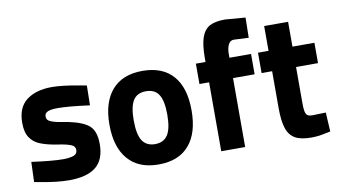

<svg xmlns="http://www.w3.org/2000/svg" viewBox="-73 -879 1871 1059"><g transform="rotate(-10 862.5 -350.0)"><path d="M237 12Q338 12 388 -29Q437 -69 437 -156Q437 -227 403 -258Q370 -288 289 -305L254 -311Q210 -318 189 -328Q169 -336 169 -357Q169 -376 189 -384Q207 -391 242 -391Q303 -391 421 -375L423 -486L390 -492Q288 -511 231 -511Q141 -511 88 -470Q36 -430 36 -344Q36 -291 56 -262Q75 -233 108 -219Q141 -205 190 -196Q206 -193 215 -192Q261 -185 284 -175Q304 -166 304 -146Q304 -124 283 -116Q259 -108 224 -108Q166 -108 48 -124L44 -12L76 -6Q170 12 237 12Z M738 12Q852 12 910 -57Q968 -124 968 -251Q968 -377 910 -444Q851 -512 738 -512Q626 -512 567 -444Q508 -376 508 -251Q508 -125 567 -57Q626 12 738 12ZM644 -251Q644 -329 667 -364Q689 -398 738 -398Q787 -398 809 -364Q832 -329 832 -251Q832 -172 809 -137Q786 -102 738 -102Q690 -102 667 -137Q644 -172 644 -251Z M1090 -386V0H1224V-386H1345V-500H1224V-521Q1224 -552 1234 -573Q1244 -594 1265 -594L1348 -590L1350 -703L1236 -712Q1181 -712 1149 -695Q1118 -677 1104 -636Q1090 -594 1090 -522V-500H1036V-386Z M1593 12Q1616 12 1639 9Q1659 6 1701 -3L1695 -110L1619 -108Q1592 -107 1584 -125Q1577 -140 1577 -181V-386H1700V-500H1577V-639H1443V-500H1384V-386H1443V-178Q1443 -107 1457 -65Q1470 -25 1503 -6Q1535 12 1593 12Z"/></g></svg>

Font: Online Auction - Bold
Style: Bold
Weight: 500
Designer: Mohamed Mostafa, the designer of Online Auction
Foundry: Kief Type Foundry
Version: ""